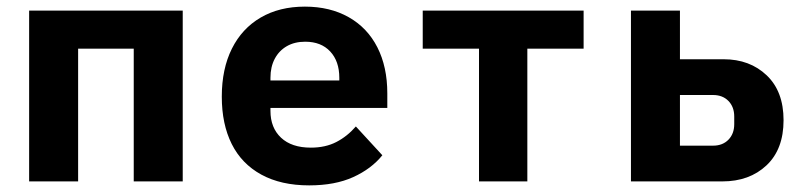

<svg xmlns="http://www.w3.org/2000/svg" viewBox="-20 -548 2440 580"><path d="M68 -516H532V0H384V-401H216V0H68Z M650 -256Q650 -340 680.5 -401Q711 -462 767.5 -495Q824 -528 901 -528Q977 -528 1033.5 -496Q1090 -464 1120 -405Q1150 -346 1150 -266V-222H797V-213Q797 -162 829 -132Q861 -102 919 -102Q963 -102 996 -119Q1029 -136 1055 -166L1135 -79Q1102 -38 1047 -13Q992 12 914 12Q829 12 769.5 -20.5Q710 -53 680 -113Q650 -173 650 -256ZM797 -313V-305H1005V-313Q1005 -363 977.5 -392.5Q950 -422 902 -422Q870 -422 846.5 -408.5Q823 -395 810 -370.5Q797 -346 797 -313Z M1427 -401H1257V-516H1743V-401H1573V0H1427Z M1886 -516H2034V-369H2166Q2245 -369 2296 -320.5Q2347 -272 2347 -185Q2347 -97 2295.5 -48.5Q2244 0 2162 0H1886ZM2134 -108Q2163 -108 2180.5 -126Q2198 -144 2198 -173V-196Q2198 -225 2180.5 -243Q2163 -261 2134 -261H2034V-108Z"/></svg>

Font: iA Writer Quattro V
Style: Regular
Weight: 400
Designer: Mike Abbink, Paul van der Laan, Pieter van Rosmalen, Oliver Reichenstein
Foundry: Information Architects Inc.
Version: Version 2.000